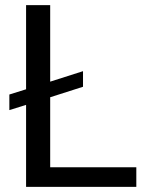

<svg xmlns="http://www.w3.org/2000/svg" viewBox="-20 -731 579 751"><path d="M176.3 -411.6 304.7 -452.6V-391.6L176.3 -350.6V-76.7H513.2V0H82V-320.8L16.6 -300.3V-361.3L82 -381.8V-710.9H176.3Z"/></svg>

Font: Roboto-ThirdPerson-AD3FC
Style: ThirdPerson-AD3FC
Weight: 400
Designer: Google
Version: Version 2.137; 2017